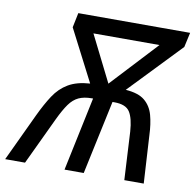

<svg xmlns="http://www.w3.org/2000/svg" viewBox="-120 -795 890 876"><g transform="rotate(10 325.5 -357.0)"><path d="M-40 0 64 -221Q90 -276 116.5 -316.5Q143 -357 182 -380Q221 -403 282 -407L159 -646L173 -714H691L676 -646L447 -407Q506 -403 535.5 -378.5Q565 -354 576 -314Q587 -274 589 -222L602 0H512L500 -223Q496 -284 477.5 -313Q459 -342 406 -342H397L324 0H235L307 -342H301Q265 -342 240.5 -330.5Q216 -319 197 -292.5Q178 -266 156 -220L52 0ZM364 -421 563 -635H257Z"/></g></svg>

Font: Noto IKEA Latin
Style: Italic
Weight: 400
Italic angle: -12°
Designer: Monotype Design Team
Foundry: Monotype Imaging Inc.
Version: Version 1.0